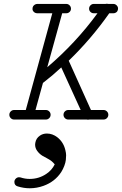

<svg xmlns="http://www.w3.org/2000/svg" viewBox="-20 -642 652 1028"><path d="M57 332Q57 322 64.5 314.5Q72 307 82 307Q86 307 90 308Q114 316 139 316Q188 316 228 289Q258 269 273 238Q264 227 255 220Q246 213 230 204.5Q214 196 207 192Q191 182 179.5 166.5Q168 151 168 132L169 123Q173 98 194 84Q210 73 231 73Q261 73 287 93Q320 119 330 162Q334 178 334 189.5Q334 201 332.5 214.5Q331 228 324.5 245.5Q318 263 308 279Q274 331 213 353Q177 366 139 366Q107 366 75 356Q57 351 57 332ZM565 -571Q468 -433 348 -317L467 -53H535Q545 -53 552.5 -45.5Q560 -38 560 -27.5Q560 -17 552.5 -9.5Q545 -2 535 -2H458Q455 -1 451 -1Q447 -1 444 -2H345Q335 -2 327.5 -9.5Q320 -17 320 -27.5Q320 -38 327.5 -45.5Q335 -53 345 -53H412L308 -281Q261 -237 210 -198L170 -53H226Q236 -53 243.5 -45.5Q251 -38 251 -27.5Q251 -17 243.5 -9.5Q236 -2 226 -2H55Q45 -2 37.5 -9.5Q30 -17 30 -27.5Q30 -38 37.5 -45.5Q45 -53 55 -53H118L260 -571H180Q169 -571 161.5 -578Q154 -585 154 -594Q154 -603 157.5 -608.5Q161 -614 167 -617.5Q173 -621 180 -621H335Q345 -621 352.5 -613.5Q360 -606 360 -595.5Q360 -585 352.5 -578Q345 -571 335 -571H313L233 -282Q385 -411 502 -571H482Q472 -571 464.5 -578Q457 -585 457 -595.5Q457 -606 464.5 -613.5Q472 -621 482 -621H545Q548 -622 552 -622Q556 -622 560 -621H587Q594 -621 599.5 -617.5Q605 -614 608.5 -608.5Q612 -603 612 -597Q612 -591 610 -586Q608 -581 605 -578Q597 -571 587 -571Z"/></svg>

Font: TT2020Base
Style: Italic
Weight: 400
Italic angle: -15°
Version: Version 0.2.000